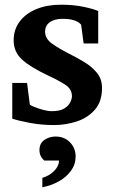

<svg xmlns="http://www.w3.org/2000/svg" viewBox="-20 -520 485 817"><path d="M397.9 -335H335.9L325.2 -415Q303.7 -439.9 247.1 -439.9Q211.9 -439.9 191.9 -425.5Q171.9 -411.1 171.9 -384.8Q171.9 -355 202.6 -333.5Q233.4 -312 272.9 -292Q306.6 -275.4 339.1 -255.6Q371.6 -235.8 392.8 -209.7Q414.1 -183.6 414.1 -146Q414.1 -87.9 383.8 -53.2Q353.5 -18.6 306.6 -3.2Q259.8 12.2 210 12.2Q156.2 12.2 107.2 2.9Q58.1 -6.3 32.2 -15.1V-167H95.2L106.9 -75.2Q108.4 -72.3 125 -65.4Q141.6 -58.6 162.8 -52.7Q184.1 -46.9 200.2 -46.9Q234.4 -46.9 252.9 -58.1Q271.5 -69.3 278.8 -84.5Q286.1 -99.6 286.1 -110.8Q286.1 -141.1 257.1 -159.9Q228 -178.7 182.6 -199.7Q107.9 -234.9 73 -267.3Q38.1 -299.8 38.1 -348.1Q38.1 -394.5 64 -428.7Q89.8 -462.9 135.3 -481.4Q180.7 -500 238.8 -500Q293 -500 335.7 -491Q378.4 -481.9 397.9 -473.1ZM301.8 146Q301.8 179.7 282.2 206.5Q262.7 233.4 230.7 251.5Q198.7 269.5 160.2 276.9V236.8Q189 228.5 210 207.8Q231 187 231 163.1H168Q147.9 144.5 147.9 119.1Q147.9 89.8 168.9 75.4Q189.9 61 215.8 61Q254.4 61 278.1 85.9Q301.8 110.8 301.8 146Z"/></svg>

Font: Charis
Style: Bold
Weight: 700
Designer: Walt Agee, Miriam Martin, Annie Olsen, Victor Gaultney, Lorna Priest, Alan Ward, Bob Hallissy, Martin Hosken, Sharon Cor
Foundry: SIL Global
Version: Version 7.000